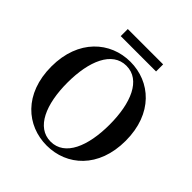

<svg xmlns="http://www.w3.org/2000/svg" viewBox="-238 -1071 1260 1260"><g transform="rotate(45 392.5 -440.5)"><path d="M228.6 -833.1H556.6V-898.8H228.6ZM392.9 18.6C578.1 18.6 737.7 -118.1 737.7 -370.5C737.7 -623.3 577.4 -759.4 392.9 -759.4C208.6 -759.4 47.6 -621.5 47.6 -370.5C47.6 -116.5 208.6 18.6 392.9 18.6ZM392.9 -18C260.6 -18 197 -170.4 197 -370.5C197 -569.1 260.6 -722.2 392.9 -722.2C525.4 -722.2 588 -569.1 588 -370.5C588 -170.4 525.4 -18 392.9 -18Z"/></g></svg>

Font: Source Han Serif TW VF
Style: Regular
Weight: 250
Designer: Ryoko NISHIZUKA 西塚涼子 (kana & ideographs); Frank Grießhammer (Latin, Greek & Cyrillic); Wenlong ZHANG 张文龙 (bopomofo); San
Foundry: Adobe
Version: Version 2.002;hotconv 1.1.0;makeotfexe 2.6.0